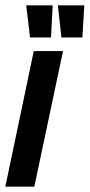

<svg xmlns="http://www.w3.org/2000/svg" viewBox="-37 -702 337 722"><path d="M-17 0 90 -510H200L92 0ZM76 -561 62 -678V-682H161L155 -565V-561ZM194 -561 181 -678V-682H280L273 -565V-561Z"/></svg>

Font: Saira UltraCondensed ExtraBold
Style: Italic
Weight: 800
Width: 1
Italic angle: -12°
Designer: Hector Gatti with collaboration of the Omnibus-Type team
Foundry: Omnibus-Type
Version: Version 1.101